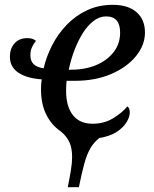

<svg xmlns="http://www.w3.org/2000/svg" viewBox="-20 -566 640 796"><path d="M261 210Q269 170 274 139.5Q279 109 279 85Q279 48 267.5 23Q256 -2 231 -22Q194 -47 172 -90.5Q150 -134 150 -197Q150 -218 153 -237Q92 -241 56.5 -264.5Q21 -288 21 -331Q21 -364 40 -386Q59 -408 94 -408Q105 -408 114 -405Q123 -402 129 -397Q119 -384 112.5 -370Q106 -356 106 -336Q106 -290 161 -283Q172 -331 196 -378Q220 -425 256.5 -463Q293 -501 341 -523.5Q389 -546 448 -546Q511 -546 546 -515.5Q581 -485 581 -431Q581 -379 543.5 -333Q506 -287 440.5 -259Q375 -231 291 -231H256Q255 -220 254.5 -209.5Q254 -199 254 -189Q254 -125 282 -89Q310 -53 364 -53Q412 -53 449.5 -76Q487 -99 508 -125Q518 -118 518 -100Q518 -81 504.5 -59Q491 -37 463.5 -19Q436 -1 392 6Q369 24 354.5 49Q340 74 329.5 112.5Q319 151 307 210ZM275 -277Q334 -277 379.5 -296.5Q425 -316 451.5 -350.5Q478 -385 478 -431Q478 -498 420 -498Q392 -498 367 -478.5Q342 -459 322 -426.5Q302 -394 287.5 -355Q273 -316 265 -277Z"/></svg>

Font: NotoSerif-Italic
Style: Regular
Weight: 400
Italic angle: -12°
Designer: Monotype Design Team
Foundry: Monotype Imaging Inc.
Version: Version 2.007; ttfautohint (v1.8) -l 8 -r 50 -G 200 -x 14 -D